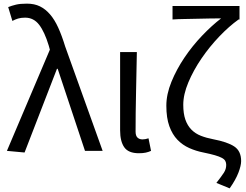

<svg xmlns="http://www.w3.org/2000/svg" viewBox="-20 -829 1353 1055"><path d="M18 0 254 -556 248 -578Q225 -654 195 -693Q165 -732 118 -732Q95 -732 79 -727Q63 -722 48 -714L25 -790Q45 -798 68 -803.5Q91 -809 128 -809Q169 -809 199.5 -794Q230 -779 255 -750Q280 -721 300 -677Q320 -633 338 -574L544 0H447L297 -451H293L115 9Z M743 13Q686 13 663 -19.5Q640 -52 640 -113V-543H732Q730 -432 727.5 -318.5Q725 -205 725 -106Q725 -83 735.5 -73Q746 -63 763 -63Q778 -63 796 -69L810 0Q797 6 781.5 9.5Q766 13 743 13Z M1169 176Q1198 139 1210.5 119.5Q1223 100 1223 77Q1223 65 1218 55.5Q1213 46 1199 38.5Q1185 31 1161 24Q1137 17 1098 9Q1057 1 1020 -15.5Q983 -32 955 -61Q927 -90 910.5 -135.5Q894 -181 894 -248Q894 -311 922 -379.5Q950 -448 993.5 -512.5Q1037 -577 1090.5 -633Q1144 -689 1195 -728Q1171 -728 1136.5 -727.5Q1102 -727 1064.5 -726Q1027 -725 991 -724.5Q955 -724 928 -722V-796H1296V-722H1291Q1239 -685 1185 -628.5Q1131 -572 1087 -507.5Q1043 -443 1015 -376.5Q987 -310 987 -253Q987 -205 998.5 -172Q1010 -139 1031.5 -117Q1053 -95 1083.5 -83Q1114 -71 1151 -64Q1230 -49 1267.5 -24Q1305 1 1305 56Q1305 81 1290 120Q1275 159 1242 206Z"/></svg>

Font: Kinto Sans
Style: Regular
Weight: 400
Designer: Authors: Ryoko NISHIZUKA  (kana & ideographs); Paul D. Hunt (Latin, Greek & Cyrillic); Wenlong ZHANG  (bopomofo); Sandol
Foundry: Adobe Systems Incorporated, ookami Inc.
Version: Version 0.001